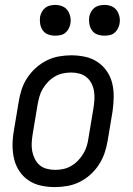

<svg xmlns="http://www.w3.org/2000/svg" viewBox="-20 -753 540 781"><path d="M203 8Q174 8 146.5 2Q119 -4 96.5 -19Q74 -34 59 -56.5Q44 -79 37.5 -106Q31 -133 31 -161.5Q31 -190 36 -219L56 -339Q60 -364 68 -389Q76 -414 91 -436.5Q106 -459 126 -477Q146 -495 170 -507Q194 -519 219.5 -523.5Q245 -528 270 -528Q299 -528 326.5 -522Q354 -516 376.5 -501Q399 -486 414.5 -463.5Q430 -441 436.5 -414Q443 -387 442.5 -358.5Q442 -330 438 -301L418 -181Q414 -156 405.5 -131Q397 -106 382.5 -83.5Q368 -61 348 -43Q328 -25 304 -13Q280 -1 254 3.5Q228 8 203 8ZM204 -62Q221 -62 237.5 -65.5Q254 -69 269.5 -78Q285 -87 297.5 -100Q310 -113 319 -128Q328 -143 333 -159.5Q338 -176 340 -192L360 -312Q363 -330 364 -347.5Q365 -365 362.5 -381.5Q360 -398 352.5 -413Q345 -428 332.5 -438.5Q320 -449 303.5 -453.5Q287 -458 270 -458Q253 -458 236 -454.5Q219 -451 203.5 -442Q188 -433 175.5 -420Q163 -407 154 -392Q145 -377 140.5 -360.5Q136 -344 133 -328L113 -208Q110 -190 109 -172.5Q108 -155 111 -138.5Q114 -122 121.5 -107Q129 -92 141 -81.5Q153 -71 170 -66.5Q187 -62 204 -62ZM404 -608Q389 -608 375.5 -613Q362 -618 354 -629.5Q346 -641 343.5 -655.5Q341 -670 343 -685Q345 -695 350.5 -705Q356 -715 364.5 -721.5Q373 -728 383.5 -730.5Q394 -733 405 -733Q420 -733 433.5 -727.5Q447 -722 455 -710.5Q463 -699 466 -684.5Q469 -670 466 -655Q464 -645 458.5 -635Q453 -625 444.5 -618.5Q436 -612 425.5 -610Q415 -608 404 -608ZM204 -608Q189 -608 175.5 -613Q162 -618 154 -629.5Q146 -641 143.5 -655.5Q141 -670 143 -685Q145 -695 150.5 -705Q156 -715 164.5 -721.5Q173 -728 183.5 -730.5Q194 -733 205 -733Q220 -733 233.5 -727.5Q247 -722 255 -710.5Q263 -699 266 -684.5Q269 -670 266 -655Q264 -645 258.5 -635Q253 -625 244.5 -618.5Q236 -612 225.5 -610Q215 -608 204 -608Z"/></svg>

Font: Iosevka Web
Style: Italic
Weight: 400
Italic angle: -9°
Monospace: yes
Designer: Belleve Invis
Foundry: Belleve Invis
Version: Version 28.0.3; ttfautohint (v1.8.3)